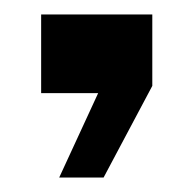

<svg xmlns="http://www.w3.org/2000/svg" viewBox="-20 -129 268 266"><path d="M62 117 116 0H37V-109H191V-10L123.5 117Z"/></svg>

Font: Big Shoulders Stencil Text Thin SemiBold
Style: Regular
Weight: 600
Version: Version 2.001